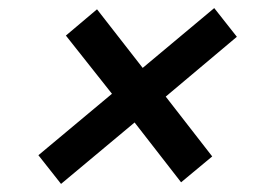

<svg xmlns="http://www.w3.org/2000/svg" viewBox="-20 -600 640 475"><path d="M75 -216 257 -368 143 -512 220 -577 333 -432 510 -580 566 -509 390 -361 505 -213 428 -149 313 -297 131 -145Z"/></svg>

Font: Mona Sans SemiBold
Style: Italic
Weight: 600
Italic angle: -11.7°
Designer: Deni Anggara
Foundry: GitHub
Version: Version 2.000